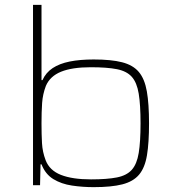

<svg xmlns="http://www.w3.org/2000/svg" viewBox="-20 -763 721 791"><path d="M366 8Q320 8 276.5 1.5Q233 -5 200 -25Q167 -45 151 -86H147L145 0H116V-743H151V-433H155Q169 -464 197 -482.5Q225 -501 267 -509.5Q309 -518 366 -518Q438 -518 483 -506.5Q528 -495 552 -466.5Q576 -438 585 -386.5Q594 -335 594 -255Q594 -175 585.5 -123.5Q577 -72 553 -43.5Q529 -15 484 -3.5Q439 8 366 8ZM355 -24Q421 -24 461.5 -32Q502 -40 523 -63.5Q544 -87 551.5 -133Q559 -179 559 -255Q559 -331 551.5 -377Q544 -423 523 -446.5Q502 -470 461.5 -478Q421 -486 354 -486Q277 -486 231.5 -467.5Q186 -449 169 -409Q156 -375 153.5 -338.5Q151 -302 151 -255Q151 -210 153 -173.5Q155 -137 168 -103Q184 -61 231 -42.5Q278 -24 355 -24Z"/></svg>

Font: Saira Expanded Thin
Style: Regular
Weight: 250
Width: 7
Designer: Hector Gatti with collaboration of the Omnibus-Type team
Foundry: Omnibus-Type
Version: Version 1.101